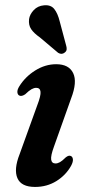

<svg xmlns="http://www.w3.org/2000/svg" viewBox="-20 -710 344 740"><path d="M194 -80Q202 -80 211 -85Q220 -90 233.5 -103.5Q245.5 -113 253.5 -108.5Q260 -105.5 261 -95.8Q262 -86 254 -71Q234 -35 197.5 -12.2Q161 10.5 115 10.5Q62 10.5 47.2 -23.2Q32.5 -57 55.5 -115.5L123.5 -304Q138 -341.5 136.2 -356.5Q134.5 -371.5 119.5 -371.5Q111 -371.5 101.2 -366Q91.5 -360.5 77 -346.5Q63.5 -337.5 55 -341.5Q48 -344.5 47 -354.2Q46 -364 54.5 -377.5Q77.5 -414.5 116 -438.5Q154.5 -462.5 196.5 -462.5Q245.5 -462.5 262 -428.2Q278.5 -394 254 -330.5L188 -145Q175 -109.5 177.2 -94.8Q179.5 -80 194 -80ZM210 -628 235.5 -532.5Q237.5 -525.5 236.8 -519Q236 -512.5 229.5 -507.5Q218 -498 204 -506.5L133.5 -566Q110.5 -582 100 -597.8Q89.5 -613.5 92 -636Q94.5 -654.5 110 -671Q125.5 -687.5 149.5 -689.5Q176 -692 189.2 -675.2Q202.5 -658.5 210 -628Z"/></svg>

Font: Fraunces 72pt Soft SemiBold
Style: Italic
Weight: 600
Italic angle: -16°
Version: Version 1.000;[b76b70a41]